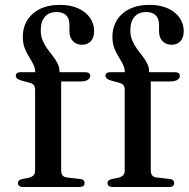

<svg xmlns="http://www.w3.org/2000/svg" viewBox="-20 -746 756 766"><path d="M224 -65.5Q224 -53.5 229.8 -46.2Q235.5 -39 247 -38L298.5 -32Q308 -31.5 312.8 -27Q317.5 -22.5 317.5 -15.5Q317.5 0 296.5 0H71.5Q62.5 0 57 -4Q51.5 -8 51.5 -15Q51.5 -22 56 -26Q60.5 -30 70 -32L95.5 -37Q108 -40.5 114 -47Q120 -53.5 120 -65V-389.5Q120 -399 115.5 -405.5Q111 -412 98 -416L67.5 -424Q53 -428.5 48 -433.2Q43 -438 43 -444Q43 -450 47.8 -454Q52.5 -458 62 -458H143.5L120.5 -441V-457.5Q120.5 -473.5 113.2 -488.5Q106 -503.5 96 -519Q86 -534.5 78.5 -554Q71 -573.5 71 -598.5Q71 -656 110.8 -691.2Q150.5 -726.5 219 -726.5Q262.5 -726.5 293 -712.2Q323.5 -698 339.5 -674.2Q355.5 -650.5 355.5 -622.5Q355.5 -595.5 342.2 -581.5Q329 -567.5 307.5 -567.5Q284.5 -567.5 270.8 -582Q257 -596.5 257 -621.5V-647Q257 -672 243.8 -685Q230.5 -698 205.5 -698Q175.5 -698 159 -679Q142.5 -660 142.5 -625Q142.5 -603 150 -585Q157.5 -567 168.8 -551.5Q180 -536 191.2 -521.8Q202.5 -507.5 210 -492.2Q217.5 -477 217.5 -460V-440L204.5 -458H320Q329.5 -458 334.8 -454.2Q340 -450.5 340 -443.5Q340 -433.5 330 -427.2Q320 -421 299 -421H224ZM581.5 -65.5Q581.5 -53.5 587.2 -46.2Q593 -39 604.5 -38L656 -32Q665.5 -31.5 670.2 -27Q675 -22.5 675 -15.5Q675 0 654 0H429Q420 0 414.5 -4Q409 -8 409 -15Q409 -22 413.5 -26Q418 -30 427.5 -32L453 -37Q465.5 -40.5 471.5 -47Q477.5 -53.5 477.5 -65V-389.5Q477.5 -399 473 -405.5Q468.5 -412 455.5 -416L425 -424Q410.5 -428.5 405.5 -433.2Q400.5 -438 400.5 -444Q400.5 -450 405.2 -454Q410 -458 419.5 -458H501L478 -441V-457.5Q478 -473.5 470.8 -488.5Q463.5 -503.5 453.5 -519Q443.5 -534.5 436 -554Q428.5 -573.5 428.5 -598.5Q428.5 -656 468.2 -691.2Q508 -726.5 576.5 -726.5Q620 -726.5 650.5 -712.2Q681 -698 697 -674.2Q713 -650.5 713 -622.5Q713 -595.5 699.8 -581.5Q686.5 -567.5 665 -567.5Q642 -567.5 628.2 -582Q614.5 -596.5 614.5 -621.5V-647Q614.5 -672 601.2 -685Q588 -698 563 -698Q533 -698 516.5 -679Q500 -660 500 -625Q500 -603 507.5 -585Q515 -567 526.2 -551.5Q537.5 -536 548.8 -521.8Q560 -507.5 567.5 -492.2Q575 -477 575 -460V-440L562 -458H677.5Q687 -458 692.2 -454.2Q697.5 -450.5 697.5 -443.5Q697.5 -433.5 687.5 -427.2Q677.5 -421 656.5 -421H581.5Z"/></svg>

Font: Fraunces 28pt
Style: Regular
Weight: 400
Version: Version 1.000;[b76b70a41]